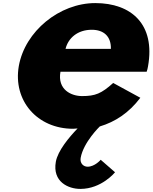

<svg xmlns="http://www.w3.org/2000/svg" viewBox="-20 -813 989 1245"><path d="M931 -348C935 -357 938 -373 940 -384C988 -655 832 -793 598 -793C365 -793 142 -610 102 -385C63 -161 221 22 454 22C463 22 474 20 483 20C428 77 355 164 342 236C319 366 423 412 501 412C639 412 726 304 726 304L633 223C633 223 595 268 548 268C522 268 497 247 503 211C521 109 627 7 627 7C727 -23 816 -81 890 -179L714 -275C637 -206 598 -190 512 -190C444 -190 351 -230 372 -348ZM405 -496C422 -566 483 -620 575 -620C653 -620 701 -577 699 -496Z"/></svg>

Font: Hussar Dziwak
Style: Kur
Weight: 400
Version: Version 1.022